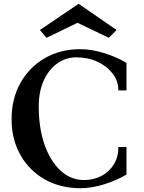

<svg xmlns="http://www.w3.org/2000/svg" viewBox="-20 -975 757 1011"><path d="M404 16Q297 16 215.5 -30.5Q134 -77 87.5 -159Q41 -241 41 -347Q41 -455 87.5 -538Q134 -621 215.5 -668.5Q297 -716 403 -716Q461 -716 526.5 -696Q592 -676 646 -644V-499H603Q604 -547 574 -586.5Q544 -626 494 -649.5Q444 -673 383 -673Q325 -673 280 -640Q235 -607 209.5 -549Q184 -491 184 -415Q184 -301 214.5 -213.5Q245 -126 299 -76.5Q353 -27 422 -27Q474 -27 515 -49Q556 -71 580 -110.5Q604 -150 603 -201H646V-56Q592 -24 526.5 -4Q461 16 404 16ZM225 -776 190 -817 394 -955 594 -817 553 -776 388 -855Z"/></svg>

Font: Wittgenstein Semibold
Style: Regular
Weight: 600
Designer: Jörg Drees
Foundry: Jörg Drees
Version: Version 1.303; ttfautohint (v1.8.4.7-5d5b)